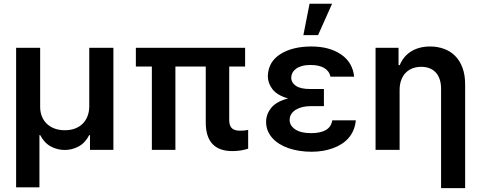

<svg xmlns="http://www.w3.org/2000/svg" viewBox="-20 -801 2571 1026"><path d="M190.7 199.9H66.1V-545.5H194.6V-229.4Q194.6 -202.1 203.7 -179.3Q212.7 -156.6 229.8 -140.1Q246.8 -123.6 271.1 -114.3Q295.5 -105.1 326 -105.1Q357.6 -105.1 381.7 -114.5Q405.9 -123.9 422.4 -140.6Q438.9 -157.3 447.6 -180Q456.3 -202.8 457 -229.4V-545.5H585.9V0H460.9V-78.8H456.7Q435 -36.9 399.5 -18.1Q365.1 0.4 326 0.4Q286.9 0.4 252.1 -18.1Q216.6 -36.9 195 -78.8H190.7Z M1221.9 6.4Q1079.5 6.4 1079.5 -147V-445.3H917.3V0H791.5V-445.3H706V-545.5H1289.8V-445.3H1204.9V-158.7Q1204.9 -142.4 1209 -131.6Q1213.1 -120.7 1220.7 -114.3Q1228.3 -108 1239.2 -105.3Q1250 -102.6 1263.5 -102.6Q1288 -102.6 1306.1 -106.9V-6.4Q1266 6.4 1221.9 6.4Z M1644.9 9.9Q1611.5 9.9 1580.6 5.1Q1549.7 0.4 1522.7 -8.9Q1495.7 -18.1 1473.5 -31.8Q1451.3 -45.5 1435.4 -63.4Q1419.4 -81.3 1410.7 -103Q1402 -124.6 1402 -149.9Q1402 -190.3 1429 -224.1Q1456.3 -258.5 1519.2 -274.9Q1460.9 -291.9 1436.1 -324.2Q1411.2 -356.5 1411.2 -394.2Q1413.4 -470.5 1477.6 -511.4Q1542.3 -552.6 1644.2 -552.6Q1739.7 -552.6 1802.2 -510.3Q1864.3 -468.4 1872.5 -391.3H1745.7Q1742.5 -407.3 1733.7 -419Q1724.8 -430.8 1710.9 -438.6Q1697.1 -446.4 1678.8 -450.1Q1660.5 -453.8 1638.8 -453.8Q1613.6 -453.8 1594.5 -448.5Q1575.3 -443.2 1562.5 -433.9Q1549.7 -424.7 1543.1 -412.5Q1536.6 -400.2 1536.2 -386.4Q1536.6 -359 1561.4 -342.2Q1586.3 -325.3 1637.8 -325.3H1710.9V-233.7H1637.8Q1616.1 -233.7 1596.2 -228.9Q1576.3 -224.1 1561.1 -214.8Q1545.8 -205.6 1536.8 -191.8Q1527.7 -177.9 1527.7 -159.4Q1527.7 -130.3 1557.5 -109.7Q1587.7 -89.5 1641.3 -89.5Q1692.5 -89.5 1721.1 -106Q1749.6 -122.5 1755.7 -158H1881.4Q1878.6 -129.6 1869 -106.4Q1859.4 -83.1 1843.6 -64.6Q1827.8 -46.2 1806.8 -32.5Q1785.9 -18.8 1760.7 -9.6Q1708.8 9.9 1644.9 9.9ZM1679.7 -613.3H1601.2L1634.2 -781.2H1754.6Z M2465.6 204.5H2337V-327.4Q2337 -352.6 2330.6 -373.9Q2324.2 -395.2 2311.1 -410.9Q2297.9 -426.5 2277.9 -435.2Q2257.8 -443.9 2230.8 -443.9Q2206.7 -443.9 2185.7 -436.3Q2164.8 -428.6 2149.1 -413.2Q2133.5 -397.7 2124.5 -374.3Q2115.4 -350.9 2115.4 -319.6V0H1986.9V-545.5H2109.7V-452.8H2116.1Q2125 -475.1 2139.7 -493.4Q2154.5 -511.7 2174.7 -524.9Q2195 -538 2221.1 -545.3Q2247.2 -552.6 2278.8 -552.6Q2317.5 -552.6 2351.7 -540.3Q2386 -528.1 2411.4 -503Q2436.8 -478 2451.3 -439.3Q2465.9 -400.6 2465.6 -347.3Z"/></svg>

Font: Linik Sans SemiBold
Style: Regular
Weight: 600
Designer: Fonts by Rasmus Andersson / Changes by Cristiano Sobral with parts from Marc Monis
Foundry: rsms
Version: Version 3.020; ttfautohint (v1.6)